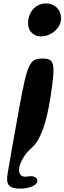

<svg xmlns="http://www.w3.org/2000/svg" viewBox="-20 -897 382 1138"><path d="M94 -258C64 -96 35 75 26 127C13 198 31 221 102 221C152 221 199 201 201 179C204 155 179 142 145 149C64 165 81 54 172 -25C219 -66 256 -169 279 -319C310 -523 305 -550 231 -550C156 -550 142 -520 94 -258ZM161 -821C141 -783 141 -734 163 -708C217 -644 346 -704 342 -792C339 -888 208 -909 161 -821Z"/></svg>

Font: Hussar Skorodowane
Style: Ky
Weight: 700
Foundry: Cannot Into Space Fonts
Version: Version 0.892